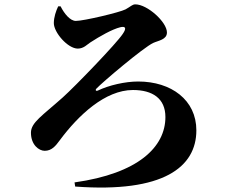

<svg xmlns="http://www.w3.org/2000/svg" viewBox="-20 -802 1040 881"><path d="M258 -773C275 -739 302 -706 328 -706C364 -706 529 -745 556 -759C580 -772 587 -782 601 -782C656 -782 746 -701 746 -653C746 -620 707 -616 683 -605C638 -584 449 -424 422 -395C416 -388 421 -383 428 -386C480 -411 554 -428 614 -428C766 -428 881 -343 881 -204C881 -36 731 84 325 54L322 35C615 -6 739 -128 739 -265C739 -351 679 -389 590 -389C463 -389 340 -274 254 -158C235 -132 217 -110 185 -110C159 -110 122 -137 122 -193C122 -240 174 -271 268 -355C327 -408 514 -602 543 -646C562 -673 556 -683 532 -677C495 -668 437 -635 394 -607C380 -598 364 -579 337 -579C291 -579 227 -653 227 -696C227 -723 237 -752 247 -773Z"/></svg>

Font: Noto Serif SC Black
Style: Regular
Weight: 900
Designer: Ryoko NISHIZUKA 西塚涼子 (kana & ideographs); Frank Grießhammer (Latin, Greek & Cyrillic); Wenlong ZHANG 张文龙 (bopomofo); San
Foundry: Adobe
Version: Version 2.001;hotconv 1.1.0;makeotfexe 2.6.0